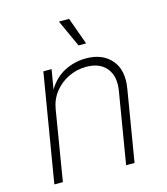

<svg xmlns="http://www.w3.org/2000/svg" viewBox="-113 -847 811 935"><g transform="rotate(-15 292.5 -380.0)"><path d="M146 -352.5 87.9 0H44.9L135.7 -545.9H177.2L160.6 -447.3Q193.8 -502.4 244.4 -527.8Q294.9 -553.2 351.1 -553.2Q435.1 -553.2 479.5 -501.2Q523.9 -449.2 508.8 -358.9L449.2 0H406.7L466.3 -358.9Q478 -429.7 444.3 -471.4Q410.6 -513.2 342.3 -513.2Q294.9 -513.2 252.9 -492.9Q210.9 -472.7 182.4 -436.5Q153.8 -400.4 146 -352.5ZM334 -623.5 271.5 -760.3H322.8L372.1 -623.5Z"/></g></svg>

Font: Inter Extra Light
Style: Italic
Weight: 200
Italic angle: -9.39999°
Designer: Rasmus Andersson
Foundry: rsms
Version: Version 4.000;git-3c8e0fc